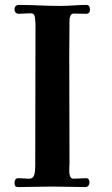

<svg xmlns="http://www.w3.org/2000/svg" viewBox="-20 -752 453 779"><path d="M345 -713Q345 -696 329 -696Q317 -696 304.5 -696.5Q292 -697 280 -697Q270 -697 266 -688.5Q262 -680 262 -671Q262 -636 261.5 -600.5Q261 -565 261 -530Q261 -420 261.5 -309.5Q262 -199 262 -89Q262 -82 261 -67Q260 -52 263.5 -39.5Q267 -27 278 -27Q291 -27 304 -28Q317 -29 330 -29Q337 -29 340 -23.5Q343 -18 343 -11Q343 -4 338.5 1.5Q334 7 326 7Q292 7 258.5 6Q225 5 191 5Q157 5 123 6Q89 7 55 7Q45 7 42 3Q39 -1 39 -10Q39 -18 42.5 -23.5Q46 -29 54 -29Q65 -29 76 -28Q87 -27 97 -27Q111 -27 116 -36Q121 -45 122 -57.5Q123 -70 123 -79L124 -653Q124 -662 122 -679.5Q120 -697 108 -698Q105 -698 102.5 -698Q100 -698 97 -698Q87 -698 77.5 -697Q68 -696 58 -696Q39 -696 39 -715Q39 -722 43.5 -727Q48 -732 55 -732Q98 -732 140.5 -730Q183 -728 226 -728Q252 -728 278.5 -730Q305 -732 331 -732Q339 -732 342 -726Q345 -720 345 -713Z"/></svg>

Font: Kaisei Decol
Style: Bold
Weight: 700
Designer: Font-Kai, 金井和夫
Foundry: KAZUO KANAI
Version: Version 5.003